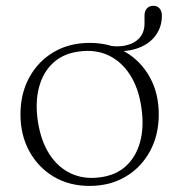

<svg xmlns="http://www.w3.org/2000/svg" viewBox="-20 -616 604 647"><path d="M525.5 -563Q525.5 -522 500.8 -491.8Q476 -461.5 431 -449.5Q386 -437.5 326 -450Q321.5 -450.5 319 -453Q316.5 -455.5 316.5 -459.5Q316.5 -462.5 319.2 -464.5Q322 -466.5 326.5 -465.5Q370.5 -456 401.8 -462.5Q433 -469 450 -488.2Q467 -507.5 467 -536.5V-564Q467 -579 475.2 -587.8Q483.5 -596.5 496.5 -596.5Q510 -596.5 517.8 -587.5Q525.5 -578.5 525.5 -563ZM282.5 -471.5Q350.5 -471.5 403 -440.5Q455.5 -409.5 485.2 -355.2Q515 -301 515 -230.5Q515 -160.5 485.2 -106Q455.5 -51.5 403 -20.5Q350.5 10.5 281.5 10.5Q213.5 10.5 161.2 -20.5Q109 -51.5 79 -106Q49 -160.5 49 -230.5Q49 -301 78.8 -355.2Q108.5 -409.5 161 -440.5Q213.5 -471.5 282.5 -471.5ZM317 -18.5Q370 -25 404.2 -56.2Q438.5 -87.5 452.2 -138Q466 -188.5 456.5 -253Q447 -319.5 417.8 -364.5Q388.5 -409.5 344.8 -429.8Q301 -450 247 -442.5Q194 -436 159.8 -404.8Q125.5 -373.5 111.8 -323Q98 -272.5 107.5 -208Q117.5 -141.5 146.5 -96.5Q175.5 -51.5 219.5 -31.2Q263.5 -11 317 -18.5Z"/></svg>

Font: Fraunces ExtraLight
Style: Regular
Weight: 250
Version: Version 1.000;[b76b70a41]